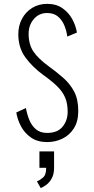

<svg xmlns="http://www.w3.org/2000/svg" viewBox="-20 -726 490 996"><path d="M224.5 11Q175 11 141.8 -11.8Q108.5 -34.5 89.5 -69.8Q70.5 -105 64.5 -142.5L114.5 -165.5Q120 -134 132 -104.2Q144 -74.5 166.2 -55.5Q188.5 -36.5 224.5 -36.5Q278.5 -36.5 304.8 -68.8Q331 -101 331 -146.5Q331 -189.5 317.8 -220.2Q304.5 -251 277 -278Q249.5 -305 206 -336Q147.5 -378.5 111.2 -428.8Q75 -479 75 -548.5Q75 -593 94.2 -628.8Q113.5 -664.5 147.2 -685.2Q181 -706 225 -706Q271.5 -706 303.8 -683.5Q336 -661 354.8 -626.8Q373.5 -592.5 379 -557L329 -536.5Q325.5 -565.5 314 -593.5Q302.5 -621.5 281 -640Q259.5 -658.5 224.5 -658.5Q182.5 -658.5 155.5 -627.2Q128.5 -596 128.5 -550.5Q128.5 -495.5 153.5 -458.5Q178.5 -421.5 233.5 -381.5Q275 -351.5 309.5 -321Q344 -290.5 365 -250.2Q386 -210 386 -150.5Q386 -95.5 363 -59.8Q340 -24 303.2 -6.5Q266.5 11 224.5 11ZM184.5 144.5V59.5H260.5V144.5Q260.5 177.5 248.5 199.2Q236.5 221 220 233Q203.5 245 191 249.5L171.5 214.5Q184.5 210.5 202.2 195.8Q220 181 219.5 144.5Z"/></svg>

Font: Trispace Condensed ExtraLight
Style: Regular
Weight: 200
Width: 3
Designer: Tyler Finck
Foundry: Etcetera Type Company
Version: Version 1.210; ttfautohint (v1.8.3)